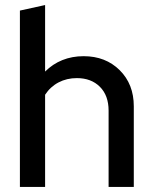

<svg xmlns="http://www.w3.org/2000/svg" viewBox="-20 -742 607 762"><path d="M59 0V-700L159 -722V-458Q189 -488 227.5 -503.5Q266 -519 312 -519Q399 -519 455 -463.5Q511 -408 511 -320V0H411V-303Q411 -363 376.5 -397.5Q342 -432 285 -432Q245 -432 212.5 -415Q180 -398 159 -366V0Z"/></svg>

Font: Red Hat Display Medium
Style: Regular
Weight: 500
Designer: Pentagram / MCKL
Foundry: Pentagram / MCKL
Version: Version 1.005; Red Hat Display Medium